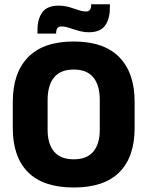

<svg xmlns="http://www.w3.org/2000/svg" viewBox="-20 -843 675 879"><path d="M317.4 15.4Q178.2 15.4 108.4 -54.5Q38.6 -124.4 38.6 -256.1V-377.5Q38.6 -509.4 108.7 -581.2Q178.8 -653 317.4 -653Q456 -653 526.2 -581.2Q596.3 -509.4 596.3 -377.5V-256.1Q596.3 -124.4 526.5 -54.5Q456.7 15.4 317.4 15.4ZM317.4 -113.7Q377.8 -113.7 407.3 -149Q436.8 -184.3 436.8 -248.6V-385.3Q436.8 -452.6 407.3 -488.6Q377.8 -524.6 317.4 -524.6Q257.1 -524.6 227.6 -488.6Q198 -452.6 198 -385.3V-248.6Q198 -184.3 227.6 -149Q257.1 -113.7 317.4 -113.7ZM386 -695.3Q367.7 -695.3 350.6 -699.4Q333.5 -703.4 318 -708.6Q302.6 -713.8 288.7 -717.9Q274.8 -721.9 262.9 -721.9Q248.5 -721.9 242.9 -714.2Q237.2 -706.5 236.9 -690.8V-689.1H151.7V-707.2Q151.7 -755.7 173.6 -786.4Q195.5 -817.2 249.5 -817.2Q268.7 -817.2 285.9 -813.2Q303.1 -809.1 318.1 -803.8Q333.1 -798.5 346.7 -794.5Q360.2 -790.4 372 -790.4Q386.5 -790.4 391.8 -798.2Q397.2 -805.9 397.5 -821.7V-823.4H483V-806.9Q483 -757 461.3 -726.2Q439.5 -695.3 386 -695.3Z"/></svg>

Font: Anek Gurmukhi Medium
Style: Regular
Weight: 500
Designer: Sarang Kulkarni (Gurmukhi), Yesha Goshar (Latin)
Foundry: Ek Type
Version: Version 1.003